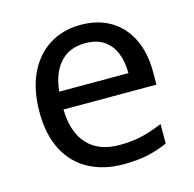

<svg xmlns="http://www.w3.org/2000/svg" viewBox="-87 -634 738 732"><g transform="rotate(-15 282.0 -268.0)"><path d="M292 -546Q361 -546 410.5 -516Q460 -486 486.5 -431.5Q513 -377 513 -304V-251H146Q148 -160 192.5 -112.5Q237 -65 317 -65Q368 -65 407.5 -74.5Q447 -84 489 -102V-25Q448 -7 408 1.5Q368 10 313 10Q237 10 178.5 -21Q120 -52 87.5 -113.5Q55 -175 55 -264Q55 -352 84.5 -415Q114 -478 167.5 -512Q221 -546 292 -546ZM291 -474Q228 -474 191.5 -433.5Q155 -393 148 -321H421Q421 -367 407 -401Q393 -435 364.5 -454.5Q336 -474 291 -474Z"/></g></svg>

Font: ukannada15
Style: Book
Weight: 400
Designer: Jelle Bosma - Monotype Design Team
Foundry: Monotype Imaging Inc.
Version: Version 2.003